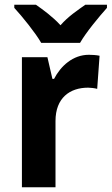

<svg xmlns="http://www.w3.org/2000/svg" viewBox="-20 -786 469 806"><path d="M153 -606H316C341 -650 396 -716 429 -753V-766H338C307 -744 266 -717 234 -680C201 -716 161 -745 131 -766H40V-753C74 -716 129 -648 153 -606ZM353 -556C286 -556 235 -509 207 -455H200L179 -546H72V0H213V-278C213 -375 273 -418 350 -418C359 -418 378 -416 388 -413L398 -552C384 -555 366 -556 353 -556Z"/></svg>

Font: Noto Sans Sinhala UI SemiCondensed
Style: Bold
Weight: 700
Width: 4
Designer: Jelle Bosma - Monotype Design Team
Foundry: Monotype Imaging Inc.
Version: Version 2.006